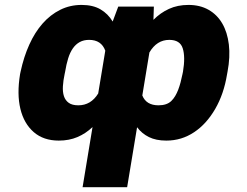

<svg xmlns="http://www.w3.org/2000/svg" viewBox="-20 -573 1026 796"><path d="M63.2 -265.6 65.3 -275.6Q78.5 -337.4 101.6 -388.3Q124.6 -439.3 156.8 -475.7Q188.9 -512.1 229.6 -532.3Q270.2 -552.6 318.2 -552.6Q365.1 -552.6 396.5 -534.3Q427.9 -516 447.1 -483.7L470.2 -545.5H617.9L616.1 -490.8Q644.9 -519.9 680.6 -536.2Q716.3 -552.6 761.4 -552.6Q808.9 -552.6 844.5 -532.5Q880 -512.4 901.3 -476Q922.6 -439.6 928.8 -388.5Q935 -337.4 923.3 -275.6L921.2 -264.2Q908 -183.2 872.2 -121.4Q854.4 -90.6 832.4 -66.2Q810.4 -41.9 784.8 -24.9Q759.2 -7.8 730.3 1.1Q701.3 9.9 669.7 9.9Q626.8 9.9 597.3 -4.8Q567.8 -19.5 548.3 -45.5L507.1 203.1H322.4L363.6 -46.2Q335.6 -19.5 301.1 -4.8Q266.7 9.9 223.7 9.9Q160.5 9.9 120 -25.2Q79.2 -60.7 64.5 -121.8Q49.7 -182.9 63.2 -265.6ZM304.7 -136.4Q356.9 -136.4 387.1 -185.4L416.5 -362.9Q400.2 -407.7 349.4 -407.7Q327.1 -407.7 310.5 -398.6Q294 -389.6 282.1 -372.5Q270.2 -355.5 262.6 -331Q255 -306.5 250 -275.6L247.9 -265.6Q242.2 -239.3 240.8 -215.7Q239.3 -192.1 245 -174.5Q250.7 -157 264.9 -146.7Q279.1 -136.4 304.7 -136.4ZM570 -177.2Q586.3 -136.4 637.1 -136.4Q671.5 -136.4 690 -154.1Q699.2 -163 706.3 -174.9Q713.4 -186.8 718.9 -201.2Q724.4 -215.6 728.7 -231.9Q733 -248.2 736.5 -265.6L738.6 -275.6Q748.9 -337.4 737.6 -372.5Q726.6 -407.7 681.8 -407.7Q630 -407.7 599.4 -355.5Z"/></svg>

Font: Inter P Black
Style: Italic
Weight: 900
Italic angle: -9.40001°
Designer: Rasmus Andersson
Foundry: rsms
Version: Version 3.018;git-588b23468